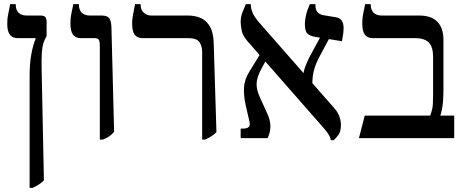

<svg xmlns="http://www.w3.org/2000/svg" viewBox="-20 -667 2258 927"><path d="M123 240V-299Q123 -360 131 -404Q139 -448 152 -480V-483H64Q41 -483 28 -499Q15 -515 15 -552Q15 -565 16 -576Q17 -587 20.5 -603Q24 -619 29 -647H56V-644Q56 -619 70 -605.5Q84 -592 109 -592H175Q192 -592 198.5 -585Q205 -578 205 -559V-493Q195 -476 189.5 -458.5Q184 -441 182 -412.5Q180 -384 181 -333L192 204Q181 215 168 223.5Q155 232 138 240Z M462 7V-447Q462 -467 457 -475Q452 -483 435 -483H369Q345 -483 332.5 -499.5Q320 -516 320 -555Q320 -566 321 -577.5Q322 -589 325.5 -605.5Q329 -622 334 -647H361V-644Q361 -620 374.5 -606Q388 -592 414 -592H471Q497 -592 507 -579.5Q517 -567 518 -535L531 -30Q520 -18 508.5 -9.5Q497 -1 477 7Z M956 7V-417Q956 -444 943 -463.5Q930 -483 886 -483H667Q643 -483 630.5 -499Q618 -515 618 -555Q618 -572 621 -588.5Q624 -605 632 -647H659V-644Q659 -619 674.5 -605.5Q690 -592 710 -592H887Q922 -592 949.5 -580Q977 -568 994 -538Q1011 -508 1012 -454L1025 -29Q1014 -18 1001 -9.5Q988 -1 971 7Z M1577 10Q1576 1 1572 -7.5Q1568 -16 1560.5 -26.5Q1553 -37 1540 -52L1176 -467Q1151 -495 1146.5 -521.5Q1142 -548 1142 -558Q1142 -587 1150 -606Q1158 -625 1167 -647H1191V-643Q1191 -628 1199 -607Q1207 -586 1235 -554L1592 -147Q1606 -132 1613 -117.5Q1620 -103 1623 -90Q1626 -77 1626 -64Q1626 -32 1614.5 -16.5Q1603 -1 1591 10ZM1142 0V-46H1151Q1174 -46 1181.5 -54.5Q1189 -63 1184 -82L1167 -155Q1156 -204 1158 -243.5Q1160 -283 1185 -323L1243 -417L1270 -387L1239 -329Q1221 -295 1219 -266Q1217 -237 1234 -199L1272 -115Q1285 -87 1285.5 -58Q1286 -29 1272 0ZM1488 -261 1445 -306Q1445 -317 1449.5 -332Q1454 -347 1461 -363Q1468 -379 1474 -391L1533 -500L1573 -488L1518 -385Q1507 -363 1500 -342Q1493 -321 1490.5 -301Q1488 -281 1488 -261ZM1631 -468 1502 -489Q1477 -493 1464.5 -504.5Q1452 -516 1452 -553Q1452 -570 1457.5 -594Q1463 -618 1476 -647H1503V-641Q1503 -618 1514 -607Q1525 -596 1545 -593L1600 -584Q1620 -581 1629.5 -568Q1639 -555 1639 -530Q1639 -520 1637.5 -507.5Q1636 -495 1631 -468Z M1713 0 1741 -109H2057Q2063 -125 2066 -137.5Q2069 -150 2070 -166Q2071 -182 2071 -209V-391Q2071 -442 2049.5 -462.5Q2028 -483 1984 -483H1778Q1754 -483 1741.5 -499.5Q1729 -516 1729 -555Q1729 -566 1730 -577.5Q1731 -589 1734.5 -605.5Q1738 -622 1743 -647H1770V-644Q1770 -620 1783.5 -606Q1797 -592 1823 -592H2004Q2062 -592 2091.5 -562Q2121 -532 2121 -476V-242Q2121 -209 2119.5 -185Q2118 -161 2114.5 -143Q2111 -125 2106 -109H2173V0Z"/></svg>

Font: Noto Serif Hebrew
Style: Regular
Weight: 400
Designer: Monotype Design Team
Foundry: Monotype Imaging Inc.
Version: Version 2.003